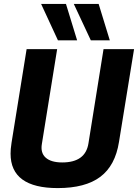

<svg xmlns="http://www.w3.org/2000/svg" viewBox="-20 -951 705 981"><path d="M275 10Q34 10 34 -166Q34 -177 35 -190Q36 -203 39 -222L116 -700H272L194 -216Q186 -170 213.5 -145.5Q241 -121 298 -121Q417 -121 432 -219L509 -700H665L588 -226Q569 -105 492.5 -47.5Q416 10 275 10ZM276 -745 190 -931H317L374 -745ZM444 -745 357 -931H484L541 -745Z"/></svg>

Font: Georama
Style: Bold Italic
Weight: 700
Italic angle: -9°
Designer: Jean-Baptiste Levee
Foundry: Production Type
Version: Version 1.000